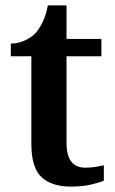

<svg xmlns="http://www.w3.org/2000/svg" viewBox="-20 -680 425 710"><path d="M242 10Q171 10 133.5 -25Q96 -60 96 -147V-472H20V-519Q47 -519 71 -530Q95 -541 111 -557Q126 -574 138 -599Q150 -624 157 -660H226V-536H355V-472H226V-152Q226 -105 243.5 -82.5Q261 -60 295 -60Q315 -60 331.5 -62.5Q348 -65 364 -69V-12Q349 -5 316.5 2.5Q284 10 242 10Z"/></svg>

Font: Noto Serif Bengali SemiBold
Style: Regular
Weight: 600
Version: Version 2.003